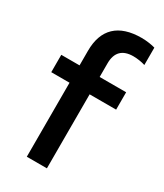

<svg xmlns="http://www.w3.org/2000/svg" viewBox="-191 -835 777 910"><g transform="rotate(30 197.5 -380.0)"><path d="M115 -580V-500H15V-405H115V0H225V-405H370V-500H225V-575C225 -635 256 -665 315 -665C336 -665 362 -661 380 -655V-750C363 -755 335 -760 305 -760C180 -760 115 -698 115 -580Z"/></g></svg>

Font: Gully Medium
Style: Regular
Weight: 500
Designer: jaikishan Patel
Foundry: MagicType
Version: Version 1.000;Glyphs 3.2 (3242)